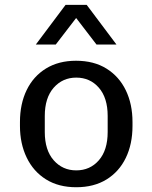

<svg xmlns="http://www.w3.org/2000/svg" viewBox="-20 -776 640 806"><path d="M300 10Q225.8 10 172.9 -23.1Q120 -56.2 91.9 -114.8Q63.8 -173.2 63.8 -247.2V-263.8Q63.8 -339.8 91.9 -397.8Q120 -455.8 173 -488.4Q226 -521 299.2 -521Q374.2 -521 427.2 -487.9Q480.2 -454.8 508.2 -396.8Q536.2 -338.8 536.2 -263.8V-247.2Q536.2 -171.2 508.1 -113.2Q480 -55.2 427.1 -22.6Q374.2 10 300 10ZM300 -60.8Q358 -60.8 395 -103.2Q432 -145.8 432 -221.8V-289.2Q432 -365.2 395 -407.8Q358 -450.2 300 -450.2Q242.8 -450.2 205.4 -407.8Q168 -365.2 168 -289.2V-221.8Q168 -145.8 205.4 -103.2Q242.8 -60.8 300 -60.8ZM130.5 -589.2 255.2 -755.5H344L468.8 -589.2H385L268.5 -741H330.8L214.2 -589.2Z"/></svg>

Font: Chivo Mono Medium
Style: Regular
Weight: 500
Monospace: yes
Designer: Hector Gatti
Foundry: Omnibus-Type
Version: Version 1.008